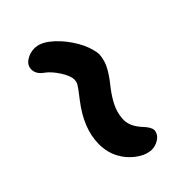

<svg xmlns="http://www.w3.org/2000/svg" viewBox="-12 -784 682 682"><g transform="rotate(45 329.0 -442.5)"><path d="M54 -408Q54 -435 76 -463Q99 -493 136.5 -518.5Q174 -544 208 -552Q223 -556 232 -556Q240 -556 253 -553Q286 -547 336 -507Q391 -463 432 -455Q446 -452 458 -452Q490 -452 522 -481Q546 -504 561 -504Q565 -504 568 -503Q584 -499 594 -482.5Q604 -466 604 -447Q604 -446 603.5 -443Q603 -440 603 -438Q599 -413 579 -387.5Q559 -362 531 -347Q498 -329 457 -329Q379 -329 298 -392Q262 -420 253 -425Q244 -430 233 -430Q214 -430 184.5 -411Q155 -392 140 -371Q123 -347 100 -347Q79 -347 66.5 -366Q54 -385 54 -408Z"/></g></svg>

Font: Chanighter Handwriting Cyr
Style: Regular
Weight: 400
Designer: Sin Chanighter
Version: Version 001.001